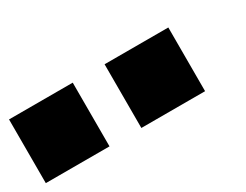

<svg xmlns="http://www.w3.org/2000/svg" viewBox="-38 -957 743 580"><g transform="rotate(-30 333.5 -667.0)"><path d="M0 -555.6V-777.8H222.2V-555.6ZM333.3 -555.6V-777.8H555.6V-555.6Z"/></g></svg>

Font: Pixeloid Sans
Style: Bold
Weight: 700
Monospace: yes
Designer: GGBot
Version: 0.3